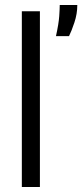

<svg xmlns="http://www.w3.org/2000/svg" viewBox="-20 -745 328 765"><path d="M67 0V-700H139V0ZM203 -601Q214 -651 216 -680.5Q218 -710 218 -725H288Q288 -690 276.5 -655.5Q265 -621 255 -601Z"/></svg>

Font: Bricolage Grotesque 10pt Condensed Light
Style: Regular
Weight: 300
Width: 3
Designer: Mathieu Triay
Foundry: Atelier Triay
Version: Version 1.000; ttfautohint (v1.8.4.7-5d5b);gftools[0.9.32]